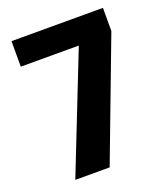

<svg xmlns="http://www.w3.org/2000/svg" viewBox="-128 -778 754 868"><g transform="rotate(-20 248.5 -344.0)"><path d="M84.9 0 307.5 -565.2H28.4V-688H468.3V-576.8L250.2 0Z"/></g></svg>

Font: Saira Thin SemiCondensed
Style: Regular
Weight: 100
Width: 4
Version: Version 1.101